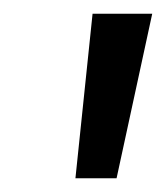

<svg xmlns="http://www.w3.org/2000/svg" viewBox="-20 -720 242 280"><path d="M115 -700H202L150 -460H90Z"/></svg>

Font: Rambla
Style: Italic
Weight: 400
Italic angle: -12°
Designer: Martin Sommaruga
Foundry: Martin Sommaruga
Version: Version 1.001